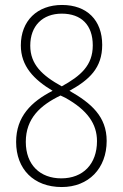

<svg xmlns="http://www.w3.org/2000/svg" viewBox="-20 -810 495 774"><path d="M229 -56C337 -56 410 -131 410 -242C410 -340 348 -394 260 -444C340 -488 392 -536 392 -629C392 -728 331 -790 230 -790C130 -790 64 -726 64 -627C64 -543 117 -489 192 -444C106 -400 45 -340 45 -238C45 -128 116 -56 229 -56ZM229 -462C149 -506 102 -551 102 -626C102 -706 152 -755 229 -755C308 -755 354 -709 354 -627C354 -546 305 -504 229 -462ZM227 -91C142 -91 84 -145 84 -238C84 -333 143 -386 224 -425L243 -416C333 -366 371 -310 371 -241C371 -149 315 -91 227 -91Z"/></svg>

Font: Noto Sans Malayalam UI Condensed ExtraLight
Style: Regular
Weight: 200
Width: 3
Designer: Jelle Bosma - Monotype Design Team
Foundry: Monotype Imaging Inc.
Version: Version 2.104